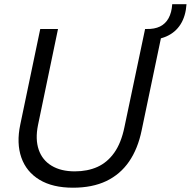

<svg xmlns="http://www.w3.org/2000/svg" viewBox="-20 -864 888 894"><path d="M319.7 10Q225.3 10 164 -26.9Q102.7 -63.9 79.4 -130.4Q56.1 -196.9 74.4 -283.9L167.4 -729H250.1L156.9 -281.4Q143.6 -215.7 160.2 -167.1Q176.9 -118.4 220.3 -92.3Q263.7 -66.1 328.3 -66.1Q387.7 -66.1 433.8 -86.9Q479.9 -107.7 512.1 -153.1Q544.3 -198.4 559.4 -272L655.6 -729H738.3L639.6 -257.3Q622 -171.4 580.9 -111.6Q539.7 -51.9 474.8 -20.9Q409.9 10 319.7 10ZM652.1 -677.9 662.1 -729Q699.4 -728.1 725 -740.6Q750.6 -753.1 765 -779.4Q779.4 -805.6 781.9 -844.3H848.4Q844.7 -789.1 820.9 -751.1Q797 -713 754.6 -694.4Q712.3 -675.9 652.1 -677.9Z"/></svg>

Font: Mona Sans ExtraLight
Style: Italic
Weight: 200
Italic angle: -11.6951°
Designer: Deni Anggara
Foundry: GitHub
Version: Version 2.000